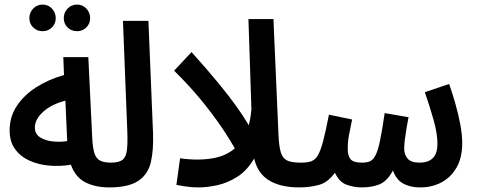

<svg xmlns="http://www.w3.org/2000/svg" viewBox="-20 -812 2087 837"><path d="M316 -676Q291 -676 274.5 -692.5Q258 -709 258 -733Q258 -757 274.5 -774.5Q291 -792 316 -792Q340 -792 356.5 -774.5Q373 -757 373 -733Q373 -709 356.5 -692.5Q340 -676 316 -676ZM166 -676Q141 -676 124.5 -692.5Q108 -709 108 -733Q108 -757 124.5 -774.5Q141 -792 166 -792Q190 -792 206.5 -774.5Q223 -757 223 -733Q223 -709 206.5 -692.5Q190 -676 166 -676Z M456 5Q396 5 352.5 -17Q309 -39 289 -94Q242 -86 195 -90Q148 -94 109 -111.5Q70 -129 46 -161.5Q22 -194 22 -244Q22 -303 53.5 -350.5Q85 -398 138.5 -432Q192 -466 259 -485L256 -563H365L382 -212Q384 -168 391.5 -144.5Q399 -121 416 -112Q433 -103 465 -103Q492 -103 505.5 -88Q519 -73 519 -51Q519 -26 503.5 -10.5Q488 5 456 5ZM132 -256Q132 -228 154.5 -213.5Q177 -199 210 -195.5Q243 -192 273 -197L265 -373Q205 -358 168.5 -325Q132 -292 132 -256Z M455 5 464 -103Q497 -103 513 -114.5Q529 -126 533 -155.5Q537 -185 535 -239L516 -721H627L647 -235Q650 -160 638 -106.5Q626 -53 583.5 -24Q541 5 455 5Z M1021 -132Q1002 -171 964.5 -229.5Q927 -288 871 -358.5Q815 -429 739 -504L815 -585Q886 -506 933.5 -448Q981 -390 1011.5 -347Q1042 -304 1061.5 -271Q1081 -238 1095 -210Z M846 5Q814 5 786.5 0.5Q759 -4 749 -6L765 -122Q848 -110 915.5 -123.5Q983 -137 1025.5 -187Q1068 -237 1076 -336L1063 -729H1172L1194 -226Q1196 -175 1204 -148.5Q1212 -122 1231.5 -112.5Q1251 -103 1290 -103Q1320 -103 1333.5 -89Q1347 -75 1347 -55Q1347 -29 1332 -12Q1317 5 1285 5Q1203 5 1153 -25.5Q1103 -56 1088 -121Q1057 -68 1014 -41Q971 -14 926.5 -4.5Q882 5 846 5Z M1283 5 1293 -103Q1320 -103 1337 -109Q1354 -115 1366 -135.5Q1378 -156 1389 -198Q1400 -240 1414 -312L1515 -291Q1507 -253 1501.5 -224Q1496 -195 1496 -166Q1495 -136 1507 -119.5Q1519 -103 1558 -103Q1579 -103 1593 -109Q1607 -115 1617.5 -136Q1628 -157 1637 -200.5Q1646 -244 1657 -319L1761 -301Q1757 -281 1752.5 -255Q1748 -229 1745 -204.5Q1742 -180 1742 -164Q1742 -138 1757 -120.5Q1772 -103 1809 -103Q1887 -103 1887 -185Q1887 -229 1870.5 -288Q1854 -347 1832 -410L1938 -446Q1952 -406 1965 -360.5Q1978 -315 1986.5 -270Q1995 -225 1995 -188Q1995 -125 1970.5 -82Q1946 -39 1904.5 -17Q1863 5 1812 5Q1768 5 1737.5 -12Q1707 -29 1693 -69Q1668 -22 1634.5 -8.5Q1601 5 1557 5Q1524 5 1491.5 -6.5Q1459 -18 1440 -59Q1410 -17 1370.5 -6Q1331 5 1283 5Z"/></svg>

Font: Noto Sans Arabic ExtCond SemBd
Style: Regular
Weight: 600
Width: 2
Designer: Monotype Design Team, Nadine Chahine, Nizar Qandah and Khaled Hosny
Foundry: Monotype Imaging Inc.
Version: Version 2.012; ttfautohint (v1.8.4.7-5d5b)